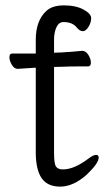

<svg xmlns="http://www.w3.org/2000/svg" viewBox="-20 -676 400 714"><path d="M113 -528Q113 -599 152 -635Q174 -656 218 -656Q262 -656 290.5 -640.5Q319 -625 319 -608.5Q319 -592 309 -576Q299 -560 288 -560Q277 -560 266 -573Q250 -594 216 -594Q199 -594 190 -575Q182 -558 181 -533V-480L209 -481Q245 -483 285 -487H286Q299 -487 308.5 -472Q318 -457 318 -443Q318 -429 307 -429H268Q240 -429 220 -428L181 -427V-108Q181 -68 188 -57Q195 -46 214 -46Q256 -46 310 -87Q327 -100 337 -100Q347 -100 347 -90Q347 -69 302 -26Q252 18 204 18Q156 18 134.5 -14Q113 -46 113 -110V-424H108Q107 -424 47 -420H46Q33 -420 24 -435Q15 -450 15 -463.5Q15 -477 26 -477H113Z"/></svg>

Font: LXGW WenKai Lite
Style: Regular
Weight: 400
Designer: LXGW / Fontworks Inc.
Foundry: LXGW / Fontworks Inc.
Version: Version 1.511; March 25, 2025